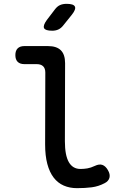

<svg xmlns="http://www.w3.org/2000/svg" viewBox="-20 -970 640 1000"><path d="M318 -234Q318 -161 338.5 -125.5Q359 -90 399 -90Q417 -90 435 -93Q453 -96 474 -106Q497 -117 513.5 -111Q530 -105 542 -84Q555 -62 550 -44Q545 -26 525 -16Q493 1 458 5.5Q423 10 381 10Q343 10 312 -3.5Q281 -17 259.5 -45Q238 -73 226.5 -116Q215 -159 215 -218L216 -592Q216 -614 204.5 -625Q193 -636 171 -636H107Q84 -636 72 -648Q60 -660 60 -683Q60 -706 72 -718Q84 -730 107 -730H230Q275 -730 297 -708Q319 -686 319 -641ZM252 -810Q216 -810 209.5 -823.5Q203 -837 224 -866L266 -921Q278 -937 292.5 -943.5Q307 -950 327 -950Q363 -950 370 -936Q377 -922 354 -893L309 -837Q298 -823 284 -816.5Q270 -810 252 -810Z"/></svg>

Font: Maple Mono Normal NL Medium
Style: Regular
Weight: 500
Monospace: yes
Designer: subframe7536
Version: Version 7.000